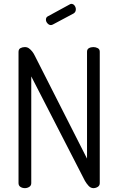

<svg xmlns="http://www.w3.org/2000/svg" viewBox="-20 -975 613 995"><path d="M109 0Q96 0 86 -6.5Q76 -13 76 -26V-706Q76 -720 86 -725.5Q96 -731 109 -731Q121 -731 130 -724.5Q139 -718 147 -708Q155 -698 161 -685L431 -153V-707Q431 -720 441 -725.5Q451 -731 464 -731Q476 -731 486.5 -725.5Q497 -720 497 -707V-26Q497 -13 486.5 -6.5Q476 0 464 0Q450 0 439 -12Q428 -24 420 -38L142 -579V-26Q142 -13 131.5 -6.5Q121 0 109 0ZM244 -845Q234 -845 226 -854Q218 -863 218 -873Q218 -886 229 -891L341 -952Q346 -955 349 -955Q360 -955 366.5 -946Q373 -937 373 -927Q373 -912 361 -905L254 -848Q252 -847 249 -846Q246 -845 244 -845Z"/></svg>

Font: Dosis ExtraLight
Style: Regular
Weight: 400
Version: Version 3.001; ttfautohint (v1.8.2)